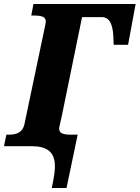

<svg xmlns="http://www.w3.org/2000/svg" viewBox="-42 -734 701 964"><path d="M218 210H292L348 -58H311C276 -58 255 -65 255 -88C255 -96 260 -113 268 -150L370 -648H469C505 -648 524 -617 527 -552C528 -532 528 -521 529 -509H601L639 -714H126L115 -656H126C165 -656 188 -651 188 -626C188 -621 186 -611 184 -602L81 -112C71 -65 37 -58 2 -58H-10L-22 0H118C268 0 236 118 218 210Z"/></svg>

Font: Noto Serif Condensed Black
Style: Italic
Weight: 900
Width: 3
Italic angle: -12°
Designer: Monotype Design Team
Foundry: Monotype Imaging Inc.
Version: Version 2.013